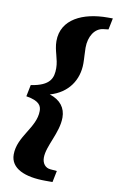

<svg xmlns="http://www.w3.org/2000/svg" viewBox="-96 -767 598 978"><g transform="rotate(10 203.0 -278.0)"><path d="M41 -248C110 -237 121 -212 121 -186C121 -99 29 -40 29 55C29 127 104 159 211 159H248L260 100L226 97C200 95 183 74 183 44C183 -17 241 -94 241 -173C241 -222 214 -260 157 -278C251 -305 298 -378 298 -463C298 -491 295 -518 295 -544C295 -603 324 -648 368 -653L394 -656L406 -715H379C253 -715 143 -666 143 -552C143 -502 166 -463 166 -415C166 -365 153 -323 53 -308Z"/></g></svg>

Font: Source Serif Pro Black
Style: Italic
Weight: 900
Italic angle: -12°
Designer: Frank Grießhammer
Foundry: Adobe Systems Incorporated
Version: Version 3.001;hotconv 1.0.111;makeotfexe 2.5.65597